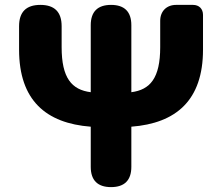

<svg xmlns="http://www.w3.org/2000/svg" viewBox="-20 -765 908 785"><path d="M517 -566V-662C517 -717 489 -745 434 -745C379 -745 351 -717 351 -662V-388C273 -398 232 -446 232 -572V-658C232 -716 203 -745 145 -745C87 -745 58 -716 58 -658V-562C58 -355 168 -261 351 -247V-83C351 -28 379 0 434 0C489 0 517 -28 517 -83V-247C700 -261 810 -355 810 -562V-704C810 -729 794 -745 769 -745H722H700C661 -745 635 -719 635 -680V-572C635 -446 594 -398 517 -388Z"/></svg>

Font: GenSenRounded2 TW H
Style: Regular
Weight: 900
Version: Version 2.100;PS 2.1;hotconv 16.6.51;makeotf.lib2.5.65220 DE